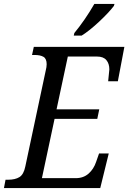

<svg xmlns="http://www.w3.org/2000/svg" viewBox="-39 -951 649 971"><path d="M-11 -42H1Q38 -42 59.5 -55.5Q81 -69 89 -109L192 -593Q197 -612 197 -626Q197 -654 181 -663.5Q165 -673 135 -673H123L132 -714H590L557 -540H508Q514 -594 514 -600Q514 -629 499 -647Q484 -665 452 -665H304L247 -398H463L453 -350H237L173 -50H344Q383 -50 409 -73Q435 -96 447 -132L462 -175H511L468 0H-19ZM337 -784Q392 -851 438 -931H540L537 -921Q512 -888 463 -842Q414 -796 374 -771H334Z"/></svg>

Font: Noto Serif Narrow
Style: Italic
Weight: 400
Width: 4
Italic angle: -12°
Designer: Monotype Design Team
Foundry: Monotype Imaging Inc.
Version: Version 1.001